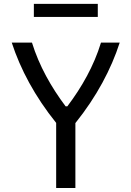

<svg xmlns="http://www.w3.org/2000/svg" viewBox="-20 -944 660 964"><path d="M358.5 0V-326C465 -458.5 538.5 -597.5 581 -730H487C451.5 -613.5 391 -506.5 318 -410H309.5C237 -506.5 176.5 -613.5 140.5 -730H39C82.5 -596.5 155 -460 262 -327V0ZM471 -924.5H150V-859H471Z"/></svg>

Font: Monaspace Argon
Style: Regular
Weight: 400
Designer: Riley Cran & the Lettermatic Team
Foundry: Lettermatic
Version: Version 1.200 (Monaspace Argon)